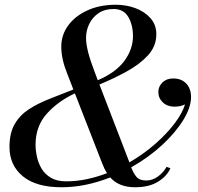

<svg xmlns="http://www.w3.org/2000/svg" viewBox="-20 -780 836 810"><path d="M699 -70.5Q685 -37.5 647.2 -13.8Q609.5 10 550 10Q481.5 10 445 -31.5Q396 -12 344 -1Q292 10 239.5 10Q132.5 10 76.2 -36.5Q20 -83 20 -160Q20 -218.5 41.8 -256.2Q63.5 -294 101.5 -318.8Q139.5 -343.5 188 -362.5Q236.5 -381.5 289.5 -402.5L263.5 -469.5Q238.5 -531.5 238.5 -583Q238.5 -633 268 -673Q297.5 -713 349.5 -736.5Q401.5 -760 469 -760Q512.5 -760 551.5 -745.5Q590.5 -731 615 -703.2Q639.5 -675.5 639.5 -635.5Q639.5 -585.5 604.8 -547.2Q570 -509 515 -478.8Q460 -448.5 399.5 -423.5L526 -95Q586 -130 635 -173Q684 -216 716.8 -259.5Q749.5 -303 760.5 -339.5Q741 -330 716 -330Q686 -330 667 -348Q648 -366 648 -392Q648 -415 665.2 -432Q682.5 -449 710 -449Q746 -449 766 -427.2Q786 -405.5 786 -371Q786 -327.5 753.5 -274.2Q721 -221 664 -168.2Q607 -115.5 533.5 -74Q542.5 -50 555.5 -34.2Q568.5 -18.5 597 -18.5Q624 -18.5 647.2 -36Q670.5 -53.5 682.5 -76ZM382 -469.5 392.5 -441.5Q468.5 -474 504.8 -523.2Q541 -572.5 541 -628Q541 -674 521.5 -708Q502 -742 459 -742Q421.5 -742 395.8 -724.5Q370 -707 356.5 -679.2Q343 -651.5 343 -620Q343 -594 352.2 -558.2Q361.5 -522.5 382 -469.5ZM130 -169.5Q130 -145.5 135.8 -118.8Q141.5 -92 155.5 -68.5Q169.5 -45 194.8 -30Q220 -15 259 -15Q303 -15 346.5 -24.2Q390 -33.5 431.5 -49.5Q420 -67 411 -91L296 -386Q224.5 -353 177.2 -300Q130 -247 130 -169.5Z"/></svg>

Font: Bodoni* 11pt
Style: Italic
Weight: 400
Italic angle: -13°
Version: Version 2.3